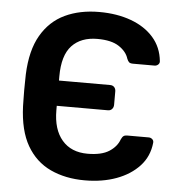

<svg xmlns="http://www.w3.org/2000/svg" viewBox="-52 -759 768 818"><g transform="rotate(5 332.0 -350.0)"><path d="M340 10Q257 10 193 -20Q129 -50 92 -114Q55 -178 51 -282Q51 -293 50.5 -311Q50 -329 50 -349.5Q50 -370 50.5 -388Q51 -406 51 -418Q55 -521 92.5 -585.5Q130 -650 193.5 -680Q257 -710 340 -710Q416 -710 476 -688Q536 -666 572.5 -624.5Q609 -583 615 -524Q616 -515 609.5 -509Q603 -503 594 -503H502Q490 -503 485 -507.5Q480 -512 476 -522Q467 -552 434.5 -573.5Q402 -595 342 -595Q272 -595 233 -553.5Q194 -512 194 -422V-404H413Q424 -404 430.5 -397Q437 -390 437 -379V-322Q437 -311 430.5 -303.5Q424 -296 413 -296H194V-277Q194 -195 233 -149.5Q272 -104 342 -104Q402 -104 434.5 -125Q467 -146 478 -177Q483 -188 488.5 -192Q494 -196 504 -196H596Q605 -196 611.5 -190Q618 -184 617 -175Q611 -116 573 -75Q535 -34 475 -12Q415 10 340 10Z"/></g></svg>

Font: Rubik Light Medium
Style: Regular
Weight: 500
Version: Version 2.104